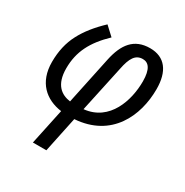

<svg xmlns="http://www.w3.org/2000/svg" viewBox="-178 -689 1035 1074"><g transform="rotate(30 339.5 -152.5)"><path d="M268 240 316 11C547 -5 631 -191 631 -364C631 -479 582 -545 486 -545C382 -545 334 -478 311 -371L246 -63C187 -71 135 -107 135 -213C135 -320 177 -402 268 -489L212 -541C158 -490 117 -439 90 -387C62 -334 48 -273 48 -204C48 -72 127 -5 230 9L181 240ZM397 -361C412 -436 434 -472 481 -472C517 -472 543 -444 543 -363C543 -242 493 -79 333 -63Z"/></g></svg>

Font: BC Sans
Style: Italic
Weight: 400
Italic angle: -12°
Designer: Monotype Design Team
Designer: Province of B.C.
Foundry: Monotype Imaging Inc.
Version: Version 2.000;GOOG;noto-source:20170915:90ef993387c0